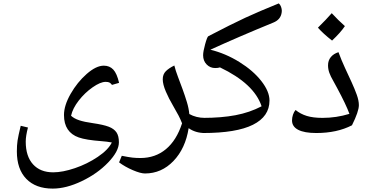

<svg xmlns="http://www.w3.org/2000/svg" viewBox="-20 -780 2201 1140"><path d="M644 65.9Q614.3 60.5 582 58.1Q490.7 51.3 447.5 36.1Q404.3 21 382.1 -12.2Q359.9 -45.4 359.9 -97.2Q359.9 -153.8 399.4 -222.9Q439 -292 494.9 -341.1Q550.8 -390.1 596.2 -390.1Q630.9 -390.1 652.6 -366.9Q674.3 -343.8 687 -288.1L645 -275.9Q636.7 -287.1 628.9 -290.5Q621.1 -293.9 606.9 -293.9Q576.2 -293.9 529.8 -261.5Q483.4 -229 447.5 -182.9Q411.6 -136.7 401.9 -92.8Q419.4 -76.2 450.4 -65.9Q481.4 -55.7 531.2 -48.8Q594.2 -39.6 625.5 -27.6Q656.7 -15.6 671.4 5.6Q686 26.9 686 64.9Q686 118.2 622.3 184.6Q558.6 251 465.8 295.4Q373 339.8 293 339.8Q192.4 339.8 136.2 282Q80.1 224.1 80.1 119.1Q80.1 82.5 84.2 54.9Q88.4 27.3 103 -33.2L146 -22.9Q132.8 27.3 132.8 61Q132.8 147.9 176 195.6Q219.2 243.2 295.9 243.2Q351.6 243.2 424.6 218.5Q497.6 193.8 560.3 151.6Q623 109.4 644 65.9Z M1196.3 9.8Q1140.6 9.8 1100.1 -19Q1081.1 101.6 1010 175.8Q939 250 840.8 250Q814.5 250 768.3 230.2Q722.2 210.4 687 184.1L703.1 145Q744.1 153.3 766.1 155.8Q788.1 158.2 814 158.2Q901.9 158.2 965.1 105.7Q1028.3 53.2 1061 -47.9Q1050.3 -74.7 1040 -94.2Q1029.8 -113.8 1005.4 -156.2Q983.4 -192.9 964.8 -236.1Q946.3 -279.3 946.3 -309.1Q946.3 -338.9 964.6 -357.2Q982.9 -375.5 1015.1 -391.1Q1022.5 -360.8 1036.4 -324.5Q1050.3 -288.1 1064.2 -250Q1078.1 -211.9 1089.6 -174.1Q1101.1 -136.2 1104 -103Q1145 -80.1 1196.3 -80.1Q1206.1 -80.1 1206.1 -69.8V0Q1206.1 9.8 1196.3 9.8Z M1186 9.8Q1176.3 9.8 1176.3 0V-69.8Q1176.3 -80.1 1186 -80.1Q1293.5 -80.1 1377.9 -95.9Q1462.4 -111.8 1533.2 -148.9Q1489.3 -282.7 1286.1 -379.9Q1275.4 -376 1257.8 -376Q1227.5 -376 1206.8 -397.5Q1186 -418.9 1186 -452.1Q1186 -474.1 1198 -517.6Q1210 -561 1216.8 -564.9Q1354.5 -636.7 1436.3 -674.6Q1518.1 -712.4 1635.3 -759.8Q1644.5 -752 1648.9 -739.3Q1653.3 -726.6 1653.3 -715.3L1652.3 -705.1Q1646.5 -663.6 1603 -646Q1395.5 -561 1229 -484.9Q1318.8 -462.9 1401.1 -411.9Q1483.4 -360.8 1531.7 -298.8Q1580.1 -236.8 1580.1 -183.1Q1580.1 -88.4 1481.9 -39.3Q1383.8 9.8 1186 9.8Z M2027.8 -625Q2002.9 -587.4 1951.7 -539.1Q1899.4 -579.6 1867.7 -615.7Q1917.5 -664.6 1949.7 -701.7Q1988.3 -659.7 2027.8 -625ZM1857.9 9.8Q1787.1 9.8 1750.5 -9.3Q1713.9 -28.3 1713.9 -64.9Q1713.9 -82 1719.5 -98.9Q1725.1 -115.7 1734.9 -127Q1764.2 -103 1801.8 -91.6Q1839.4 -80.1 1895 -80.1Q1977.1 -80.1 2054.7 -104Q2035.2 -158.2 1981 -258.8L1960 -297.4Q1942.9 -326.7 1935.3 -348.1Q1927.7 -369.6 1927.7 -392.1Q1927.7 -420.9 1944.1 -440.9Q1960.4 -460.9 1989.7 -470.2Q2007.3 -421.9 2028.3 -377Q2049.3 -332 2067.6 -292Q2085.9 -252 2098.4 -217.3Q2110.8 -182.6 2110.8 -155.8Q2110.8 -118.2 2069.8 -36.1Q1981 9.8 1857.9 9.8Z"/></svg>

Font: Droid Persian Naskh
Style: Regular
Weight: 400
Designer: Pascal Zoghbi
Foundry: Ascender Corporation
Version: Version 1.00